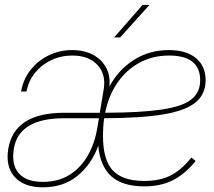

<svg xmlns="http://www.w3.org/2000/svg" viewBox="-20 -760 883 791"><path d="M156.7 11.7Q78.6 11.7 40.3 -31.2Q2 -74.2 14.2 -147.5Q39.1 -295.4 244.6 -295.4H391.1L407.2 -391.6Q417.5 -453.6 381.6 -492.4Q345.7 -531.2 277.8 -531.2Q231.4 -531.2 190.9 -512Q150.4 -492.7 123.5 -459Q96.7 -425.3 89.4 -382.8H66.9Q75.2 -432.1 105 -470.7Q134.8 -509.3 179.7 -531.5Q224.6 -553.7 276.9 -553.7Q351.6 -553.7 394.5 -511.5Q437.5 -469.2 430.7 -403.8Q468.8 -473.6 532.2 -513.7Q595.7 -553.7 676.3 -553.7Q747.1 -553.7 787.1 -520.8Q827.1 -487.8 827.1 -429.2Q827.1 -372.6 786.1 -338.4Q745.1 -304.2 653.3 -288.8Q561.5 -273.4 409.2 -272.9Q404.3 -240.7 404.3 -206.1V-199.2Q404.3 -102.1 444.3 -58.3Q484.4 -14.6 574.2 -14.6Q637.7 -14.6 681.6 -36.4Q725.6 -58.1 768.6 -110.8L786.1 -96.7Q740.7 -41.5 690.9 -16.8Q641.1 7.8 574.2 7.8Q485.8 7.8 439.2 -33.2Q392.6 -74.2 384.8 -159.7Q357.9 -84 299.8 -36.1Q241.7 11.7 156.7 11.7ZM387.7 -272.9H244.6Q57.6 -272.9 37.1 -147.5Q26.4 -81.5 57.4 -46.1Q88.4 -10.7 156.7 -10.7Q220.2 -10.7 266.6 -39.8Q313 -68.8 341.8 -119.4Q370.6 -169.9 380.9 -233.4ZM413.1 -295.4Q560.1 -295.9 645.8 -308.6Q731.4 -321.3 768.1 -350.3Q804.7 -379.4 804.7 -429.2Q804.7 -531.2 676.3 -531.2Q609.9 -531.2 555.7 -502.2Q501.5 -473.1 464.6 -420.2Q427.7 -367.2 413.1 -295.4ZM450.2 -606 567.4 -739.7H595.7L475.1 -606Z"/></svg>

Font: Inter Display Thin
Style: Italic
Weight: 100
Italic angle: -9.39999°
Designer: Rasmus Andersson
Foundry: rsms
Version: Version 4.000;git-a52131595